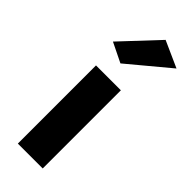

<svg xmlns="http://www.w3.org/2000/svg" viewBox="-245 -770 799 799"><g transform="rotate(45 155.0 -370.0)"><path d="M64.3 -460V0H210.7V-460ZM310.3 -687.8 194 -740 44 -580 130.3 -537.8Z"/></g></svg>

Font: Jost* Book
Style: Regular
Weight: 400
Version: Version 3.000